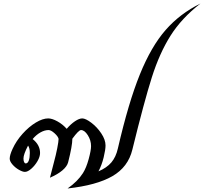

<svg xmlns="http://www.w3.org/2000/svg" viewBox="-20 -1048 1156 1088"><path d="M1116 -1028Q1009 -945 946.5 -846Q884 -747 840.5 -610Q797 -473 730 -200Q706 -101 616.5 -49.5Q527 2 363 20Q420 -20 450 -67Q469 -97 482.5 -146.5Q496 -196 496 -220Q496 -253 477.5 -282Q459 -311 439 -311Q426 -311 390 -262Q390 -222 366 -128Q360 -105 333.5 -82.5Q307 -60 263 -41L285 -126Q297 -170 304.5 -208.5Q312 -247 312 -261Q309 -275 289 -293Q269 -311 255 -311Q233 -311 209 -297.5Q185 -284 165 -260Q207 -227 207 -181Q207 -160 192.5 -135Q178 -110 157.5 -92Q137 -74 121 -74Q108 -74 87 -86Q66 -98 50.5 -116Q35 -134 35 -149Q35 -169 51 -204Q72 -250 108 -290Q144 -330 183 -353.5Q222 -377 253 -377Q275 -377 305 -360.5Q335 -344 358 -318Q381 -345 405 -361Q429 -377 446 -377Q465 -377 497.5 -352.5Q530 -328 554 -292Q578 -256 578 -224Q578 -200 567.5 -156.5Q557 -113 538 -77Q585 -97 611 -127.5Q637 -158 648 -207Q708 -467 772.5 -626Q837 -785 918.5 -878Q1000 -971 1116 -1028ZM149 -181Q149 -209 139 -223Q113 -173 113 -150Q113 -137 116.5 -129.5Q120 -122 126 -122Q137 -122 143 -138Q149 -154 149 -181Z"/></svg>

Font: Srisakdi
Style: Bold
Weight: 700
Designer: Cadson Demak Co.,Ltd.
Foundry: Cadson Demak Co.,Ltd.
Version: Version 1.000